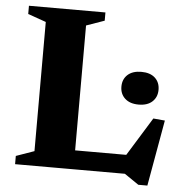

<svg xmlns="http://www.w3.org/2000/svg" viewBox="-52 -732 784 824"><g transform="rotate(5 340.0 -320.0)"><path d="M613 42H574L512.5 0H203.5L205 -81.5H542L490 -47L613.5 -247L663.5 -242.5ZM291 -619.5V0H39.5V-35.5L117.5 -63V-619.5L39.5 -647V-682.5H369V-647ZM545 -301Q507.5 -301 486.2 -320.5Q465 -340 465 -371.5Q465 -403.5 486.2 -422.8Q507.5 -442 545 -442Q583 -442 604 -422.8Q625 -403.5 625 -371.5Q625 -340 604 -320.5Q583 -301 545 -301Z"/></g></svg>

Font: Newsreader
Style: Bold
Weight: 700
Designer: Hugues Gentile
Foundry: Production Type
Version: Version 1.003